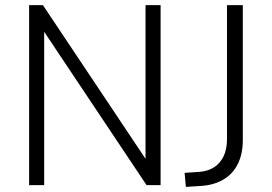

<svg xmlns="http://www.w3.org/2000/svg" viewBox="-20 -725 1065 752"><path d="M94 0V-705H148L564 -82H550V-705H609V0H554L138 -623H153V0ZM708 7 703 -48 763 -52Q796 -55 819.5 -70.5Q843 -86 856 -113.5Q869 -141 869 -179V-705H931V-176Q931 -123 912 -84Q893 -45 857 -23Q821 -1 771 3Z"/></svg>

Font: Nunito Sans 10pt SemiCondensed Light
Style: Regular
Weight: 300
Width: 4
Designer: Vernon Adams
Foundry: Vernon Adams
Version: Version 3.101;gftools[0.9.27]